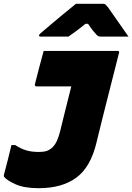

<svg xmlns="http://www.w3.org/2000/svg" viewBox="-57 -967 694 1007"><path d="M147 -170Q171 -170 187 -175Q203 -180 219 -195Q233 -209 242.5 -230.5Q252 -252 259 -281Q273 -338 287 -395Q301 -452 317 -514H134Q130 -514 127.5 -517Q125 -520 126 -525Q138 -572 148.5 -612.5Q159 -653 172 -700H559Q571 -700 567 -689Q538 -573 507.5 -454Q477 -335 449 -219Q418 -90 343 -35Q268 20 146 20Q70 20 24.5 -0.5Q-21 -21 -36 -40Q-37 -42 -37 -48Q-26 -89 -16.5 -126.5Q-7 -164 3 -206H23Q54 -186 82 -178Q110 -170 147 -170ZM341 -947H484Q492 -947 496 -943.5Q500 -940 510 -928Q517 -918 535.5 -891.5Q554 -865 576.5 -833Q599 -801 617 -775H475Q464 -775 459.5 -777Q455 -779 450 -784Q443 -791 432 -804.5Q421 -818 405 -842Q399 -842 391 -842Q362 -818 341 -803Q320 -788 302 -775H157Q146 -775 148 -783Q150 -787 154 -791Q158 -795 174 -808Q188 -820 210.5 -839Q233 -858 257.5 -878.5Q282 -899 304.5 -917Q327 -935 341 -947Z"/></svg>

Font: Recursive Sn Lnr St Blk
Style: Italic
Weight: 900
Italic angle: -15°
Version: Version 1.079;hotconv 1.0.112;makeotfexe 2.5.65598; ttfautoh